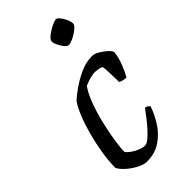

<svg xmlns="http://www.w3.org/2000/svg" viewBox="-228 -786 845 845"><g transform="rotate(-45 194.0 -363.5)"><path d="M149 0Q131 0 107 -12Q83 -24 61.5 -42.5Q40 -61 31 -79Q31 -121 39 -170Q47 -219 60 -266.5Q73 -314 88.5 -351.5Q104 -389 119 -409Q134 -423 164 -444.5Q194 -466 231 -483Q268 -500 306 -500Q321 -500 339.5 -489Q358 -478 372.5 -464.5Q387 -451 388 -442Q384 -409 371 -377Q358 -345 347 -326Q335 -326 325.5 -328.5Q316 -331 310 -335Q310 -345 309.5 -365Q309 -385 308 -404.5Q307 -424 305 -433Q294 -438 283.5 -439.5Q273 -441 266 -441Q250 -441 231 -435.5Q212 -430 197 -423Q177 -394 161 -350.5Q145 -307 133.5 -259Q122 -211 115.5 -168.5Q109 -126 109 -100Q122 -83 148.5 -69.5Q175 -56 192 -56Q204 -56 219.5 -69Q235 -82 252 -101Q269 -120 284 -139.5Q299 -159 310 -174Q317 -174 323 -170Q329 -166 332 -161Q321 -127 298 -89.5Q275 -52 238 -26Q201 0 149 0ZM269 -606Q261 -606 251 -617.5Q241 -629 233.5 -644.5Q226 -660 226 -670Q226 -681 242.5 -694Q259 -707 279 -717Q299 -727 308 -727Q316 -727 325.5 -715Q335 -703 342 -687.5Q349 -672 349 -661Q349 -650 333 -637Q317 -624 298 -615Q279 -606 269 -606Z"/></g></svg>

Font: Texturina Light
Style: Italic
Weight: 300
Italic angle: -11°
Designer: Guillermo Torres Carreño
Foundry: Omnibus-Type
Version: Version 1.002; ttfautohint (v1.8.3)